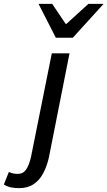

<svg xmlns="http://www.w3.org/2000/svg" viewBox="-144 -766 558 997"><path d="M-45 211Q-67 211 -87 207Q-107 203 -124 192L-98 127Q-87 132 -76 134.5Q-65 137 -52 137Q-24 137 -8.5 114.5Q7 92 17 49L125 -489H217L110 51Q100 96 81 132.5Q62 169 31 190Q0 211 -45 211ZM146 -570 56 -746H127L197 -642H201L315 -746H394L234 -570Z"/></svg>

Font: Source Sans 3 ExtraLight Medium
Style: Italic
Weight: 500
Italic angle: -11°
Version: Version 3.052;hotconv 1.1.0;makeotfexe 2.6.0